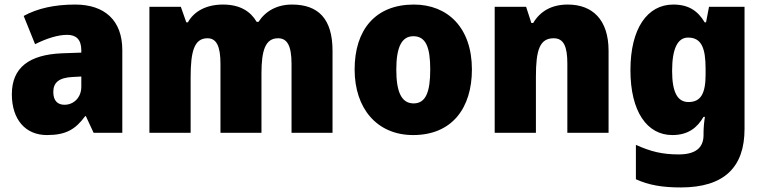

<svg xmlns="http://www.w3.org/2000/svg" viewBox="-20 -583 3349 843"><path d="M310 -563C219 -563 144 -546 84 -513L134 -389C186 -415 235 -430 275 -430C314 -430 337 -410 337 -362V-352L252 -349C109 -343 32 -287 32 -169C32 -59 91 10 186 10C270 10 311 -15 354 -73H357L391 0H517V-363C517 -494 439 -563 310 -563ZM299 -245 337 -247V-202C337 -155 304 -123 263 -123C233 -123 214 -141 214 -179C214 -220 238 -242 299 -245Z M1262 -563C1197 -563 1146 -535 1115 -487H1107C1080 -533 1034 -563 959 -563C884 -563 831 -532 805 -485H798L774 -553H636V0H817V-244C817 -358 833 -415 891 -415C930 -415 948 -381 948 -303V0H1128V-260C1128 -362 1145 -415 1201 -415C1240 -415 1260 -384 1260 -303V0H1440V-360C1440 -500 1378 -563 1262 -563Z M2052 -278C2052 -461 1946 -563 1797 -563C1628 -563 1537 -452 1537 -278C1537 -107 1635 10 1794 10C1965 10 2052 -109 2052 -278ZM1720 -277C1720 -375 1743 -424 1795 -424C1850 -424 1869 -375 1869 -278C1869 -180 1850 -129 1796 -129C1742 -129 1720 -181 1720 -277Z M2473 -563C2402 -563 2352 -534 2321 -482H2313L2290 -553H2152V0H2333V-246C2333 -362 2349 -415 2411 -415C2456 -415 2471 -377 2471 -304V0H2652V-360C2652 -497 2581 -563 2473 -563Z M2936 -563C2823 -563 2748 -459 2748 -275C2748 -93 2821 10 2932 10C3001 10 3041 -22 3069 -70H3075C3071 -46 3069 -18 3069 1V10C3069 68 3031 95 2960 95C2887 95 2836 82 2772 53V204C2829 230 2889 240 2969 240C3161 240 3249 150 3249 -17V-553H3093L3080 -485H3074C3044 -535 3004 -563 2936 -563ZM3001 -418C3060 -418 3078 -372 3078 -281V-256C3078 -174 3058 -135 3003 -135C2955 -135 2931 -177 2931 -272C2931 -369 2955 -418 3001 -418Z"/></svg>

Font: Noto Sans Devanagari SemiCondensed Black
Style: Regular
Weight: 900
Width: 4
Designer: Jelle Bosma - Monotype Design Team
Foundry: Monotype Imaging Inc.
Version: Version 2.004